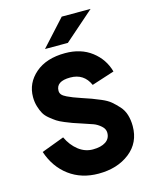

<svg xmlns="http://www.w3.org/2000/svg" viewBox="-135 -1010 890 1111"><g transform="rotate(-15 310.5 -454.5)"><path d="M202 -765 344 -921H517L339 -765ZM316 12Q214 12 140.5 -42.5Q67 -97 35 -193L171 -244Q195 -193 234 -162.5Q273 -132 320 -132Q369 -132 397 -150.5Q425 -169 425 -204Q425 -227 404.5 -245Q384 -263 361.5 -271.5Q339 -280 292 -295Q261 -305 245.5 -310.5Q230 -316 201 -328Q172 -340 157 -350Q142 -360 121 -377Q100 -394 89.5 -412.5Q79 -431 71 -457.5Q63 -484 63 -514Q63 -598 129 -655Q195 -712 308 -712Q402 -712 466 -663Q530 -614 551 -537L415 -493Q382 -568 300 -568Q215 -568 215 -511Q215 -498 223 -488Q231 -478 252 -468Q273 -458 286.5 -453Q300 -448 334 -436Q370 -424 389.5 -417Q409 -410 443 -395.5Q477 -381 496.5 -364.5Q516 -348 537 -325Q558 -302 567.5 -271Q577 -240 577 -203Q577 -104 503 -46Q429 12 316 12Z"/></g></svg>

Font: Overpass Heavy
Style: Regular
Weight: 900
Designer: Delve Withrington, Thomas Jockin
Foundry: Delve Fonts
Version: Version 3.000;DELV;Overpass